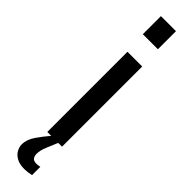

<svg xmlns="http://www.w3.org/2000/svg" viewBox="-316 -687 846 846"><g transform="rotate(45 107.5 -264.0)"><path d="M67.4 0V-499.5H159.2V0ZM60.5 -602.1V-714.8H154.3V-602.1ZM110.8 187.5Q81.5 187.5 62.7 177Q43.9 166.5 35.2 150.6Q26.4 134.8 26.4 118.7Q26.4 87.9 47.4 57.6Q68.4 27.3 91.8 0H135.7Q123.5 28.8 112.8 54.4Q102.1 80.1 102.1 101.6Q102.1 115.2 108.6 124.3Q115.2 133.3 132.8 133.3Q142.1 133.3 154.3 130.4V182.1Q130.9 187.5 110.8 187.5Z"/></g></svg>

Font: Pontano Sans Medium
Style: Regular
Weight: 500
Designer: Vernon Adams
Foundry: Vernon Adams
Version: Version 2.001